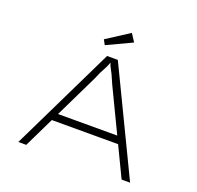

<svg xmlns="http://www.w3.org/2000/svg" viewBox="-150 -1049 1238 1209"><g transform="rotate(20 469.5 -445.0)"><path d="M95 0 435 -700H507L844 0H787L526 -544Q509 -584 500.5 -602Q492 -620 486.5 -629Q481 -638 476 -649.5Q471 -661 462 -688H476Q465 -655 458.5 -640.5Q452 -626 446 -616Q440 -606 432 -590Q424 -574 409 -538L148 0ZM229 -202 251 -251H692L703 -202ZM398 -759 380 -792 532 -890 566 -838Z"/></g></svg>

Font: Lexend Zetta ExtraLight
Style: Regular
Weight: 250
Version: Version 1.007